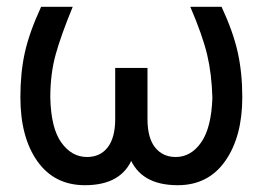

<svg xmlns="http://www.w3.org/2000/svg" viewBox="-20 -532 773 565"><path d="M230 13Q140 13 90 -57.5Q40 -128 40 -246Q40 -318 53 -377Q66 -436 101 -512H194Q159 -427 143.5 -370.5Q128 -314 128 -245Q130 -155 160.5 -112.5Q191 -70 236 -70Q275 -70 297 -98.5Q319 -127 319 -182V-332H414V-182Q414 -126 436.5 -98Q459 -70 497 -70Q542 -70 572 -113Q602 -156 605 -244Q603 -315 589.5 -371.5Q576 -428 540 -512H632Q666 -439 679.5 -378.5Q693 -318 693 -246Q693 -130 643 -58.5Q593 13 503 13Q393 13 361 -70H371Q340 13 230 13Z"/></svg>

Font: AtCorfu Sans
Style: AtCorfu Sans Regular
Weight: 400
Designer: Kostas Teopoulos
Foundry: Kostas Teopoulos
Version: Version 1.00 July 8, 2025, initial release